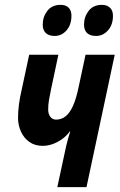

<svg xmlns="http://www.w3.org/2000/svg" viewBox="-20 -770 492 790"><path d="M215.8 0 252.9 -171.9Q255.9 -184.6 260.3 -200Q264.6 -215.3 269 -229H267.1Q253.9 -210.9 235.6 -197.8Q217.3 -184.6 196.8 -177.2Q176.3 -169.9 155.8 -169.9Q123.5 -169.9 100.8 -186Q78.1 -202.1 66.2 -228.5Q54.2 -254.9 54.2 -285.2Q54.2 -311 57.9 -339.6Q61.5 -368.2 68.8 -398.9L100.1 -544.9H220.2L189.9 -401.9Q185.1 -378.9 181.6 -358.9Q178.2 -338.9 178.2 -318.8Q178.2 -301.8 186.8 -289.8Q195.3 -277.8 210.9 -277.8Q232.9 -277.8 250.2 -291.7Q267.6 -305.7 281 -335.9Q294.4 -366.2 304.2 -415L332 -544.9H452.1L335.9 0ZM375 -622.1Q351.1 -622.1 338.4 -634Q325.7 -646 325.7 -668.9Q325.7 -700.7 344.7 -725.3Q363.8 -750 398.9 -750Q420.4 -750 432.6 -738.3Q444.8 -726.6 444.8 -705.1Q444.8 -668 424.3 -645Q403.8 -622.1 375 -622.1ZM205.1 -622.1Q181.2 -622.1 168.5 -634Q155.8 -646 155.8 -668.9Q155.8 -700.7 174.8 -725.3Q193.8 -750 229 -750Q243.2 -750 253.2 -744.9Q263.2 -739.7 268.6 -729.7Q273.9 -719.7 273.9 -705.1Q273.9 -668 253.7 -645Q233.4 -622.1 205.1 -622.1Z"/></svg>

Font: Open Sans Condensed
Style: Italic
Weight: 400
Width: 3
Italic angle: -12°
Designer: Monotype Design Team
Foundry: Monotype Imaging Inc.
Version: Version 3.000